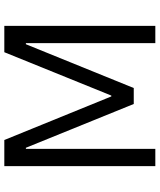

<svg xmlns="http://www.w3.org/2000/svg" viewBox="55 -795 740 890"><g transform="rotate(-90 425.0 -350.0)"><path d="M100 0H180V-600H185L388 -100H462L665 -600H670V0H750V-700H628L427 -204H423L221 -700H100Z"/></g></svg>

Font: Fixel Variable
Style: Regular
Weight: 100
Width: 3
Designer: AlfaBravo + MacPaw
Foundry: Kyrylo Tkachov, Marchela Mozhyna, Serhii Makarenko, Maria Weinstein, Zakhar Kryvoshyya
Version: Version 1.211